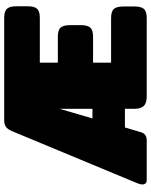

<svg xmlns="http://www.w3.org/2000/svg" viewBox="78 -798 720 916"><g transform="rotate(-90 438.0 -340.0)"><path d="M16 -21Q16 -30 21 -43L270 -642Q279 -663 290.5 -671.5Q302 -680 323 -680H811Q843 -680 854.5 -666.5Q866 -653 866 -623V-567Q866 -537 854.5 -523.5Q843 -510 811 -510H597V-424H721Q753 -424 764.5 -410.5Q776 -397 776 -367V-313Q776 -283 764.5 -269.5Q753 -256 721 -256H597V-170H810Q842 -170 853.5 -156.5Q865 -143 865 -113V-57Q865 -27 853.5 -13.5Q842 0 810 0H437Q404 0 390.5 -14Q377 -28 377 -57V-104H288L265 -27Q257 0 226 0H38Q16 0 16 -21ZM377 -259V-416L331 -259Z"/></g></svg>

Font: Mitr
Style: Bold
Weight: 700
Designer: Thanarat Vachiruckul
Foundry: Cadson Demak
Version: Version 1.003